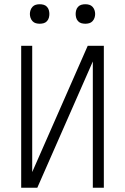

<svg xmlns="http://www.w3.org/2000/svg" viewBox="-20 -886 590 906"><path d="M80 0V-670H132V-74L394 -670H470V0H418V-596L156 0ZM383 -774Q373 -774 364 -776.5Q355 -779 348.5 -786Q342 -793 339.5 -802Q337 -811 337 -820Q337 -829 339.5 -838Q342 -847 348.5 -854Q355 -861 364 -863.5Q373 -866 383 -866Q392 -866 401 -863.5Q410 -861 416.5 -854Q423 -847 426 -838Q429 -829 429 -820Q429 -811 426 -802Q423 -793 416.5 -786Q410 -779 401 -776.5Q392 -774 383 -774ZM167 -774Q158 -774 149 -776.5Q140 -779 133.5 -786Q127 -793 124 -802Q121 -811 121 -820Q121 -829 124 -838Q127 -847 133.5 -854Q140 -861 149 -863.5Q158 -866 167 -866Q177 -866 186 -863.5Q195 -861 201.5 -854Q208 -847 210.5 -838Q213 -829 213 -820Q213 -811 210.5 -802Q208 -793 201.5 -786Q195 -779 186 -776.5Q177 -774 167 -774Z"/></svg>

Font: Lode Dark
Style: Regular
Weight: 400
Monospace: yes
Designer: Belleve Invis
Foundry: Belleve Invis
Version: Version 29.2.0; ttfautohint (v1.8.3)